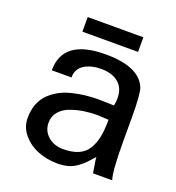

<svg xmlns="http://www.w3.org/2000/svg" viewBox="-122 -739 778 850"><g transform="rotate(20 267.5 -314.5)"><path d="M409.2 -573.2H147V-642.1H409.2ZM282.2 -446.8Q234.9 -446.8 202.9 -426.8Q170.9 -406.7 170.9 -366.2H78.1Q78.1 -514.2 278.8 -514.2Q438 -514.2 472.2 -429.2Q482.9 -402.3 482.9 -290V-183.1Q482.9 -37.1 496.1 0H405.8Q395 -60.1 395 -73.2Q375.5 -50.8 363.8 -38.8Q352.1 -26.9 333 -12.9Q314 1 291.7 7.1Q269.5 13.2 241.2 13.2Q193.8 13.2 150.9 -3.4Q107.9 -20 78.9 -54Q49.8 -87.9 49.8 -131.8Q49.8 -168 60.8 -197Q71.8 -226.1 91.8 -245.8Q111.8 -265.6 137 -279.5Q162.1 -293.5 193.8 -301.3Q225.6 -309.1 256.1 -312.5Q286.6 -315.9 320.8 -315.9Q328.1 -315.9 355.5 -314.9Q382.8 -314 390.1 -314Q394 -331.5 394 -350.1Q394 -396 364.3 -421.4Q334.5 -446.8 282.2 -446.8ZM144 -144Q144 -105 172.9 -80.1Q201.7 -55.2 243.2 -55.2Q286.1 -55.2 314.9 -67.6Q343.8 -80.1 359.9 -106Q376 -131.8 382.6 -165.3Q389.2 -198.7 389.2 -246.1Q339.4 -249 337.9 -249Q304.2 -249 273.2 -244.4Q242.2 -239.7 211.7 -228.8Q181.2 -217.8 162.6 -196Q144 -174.3 144 -144Z"/></g></svg>

Font: Perun
Style: Regular
Weight: 400
Version: Version 1.0000